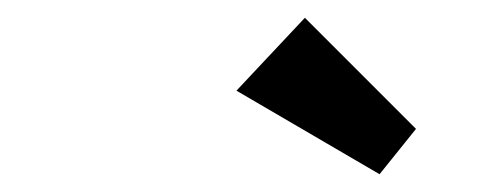

<svg xmlns="http://www.w3.org/2000/svg" viewBox="-20 -802 540 216"><path d="M407 -606 246 -700 323 -782 448 -657Z"/></svg>

Font: Lexend
Style: Italic
Weight: 400
Italic angle: -8.13011°
Designer: Bonnie Shaver-Troup, Thomas Jockin
Foundry: Lexend
Version: Version 1.007